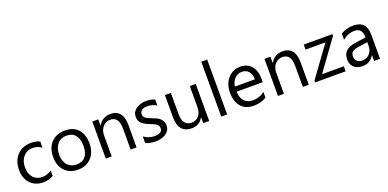

<svg xmlns="http://www.w3.org/2000/svg" viewBox="-7 -1580 4909 2432"><g transform="rotate(-20 2448.0 -364.0)"><path d="M422 -23Q364 12 285 12Q178 12 112 -57Q47 -127 47 -238Q47 -361 117 -437Q188 -512 307 -512Q374 -512 423 -487V-405Q367 -444 304 -444Q227 -444 178 -389Q129 -334 129 -245Q129 -157 175 -106Q221 -56 299 -56Q364 -56 422 -99Z M752 12Q642 12 575 -58Q509 -128 509 -244Q509 -370 578 -441Q648 -512 764 -512Q877 -512 939 -443Q1001 -374 1001 -252Q1001 -132 933 -60Q866 12 752 12ZM758 -444Q681 -444 636 -391Q591 -339 591 -247Q591 -158 636 -107Q683 -56 758 -56Q837 -56 878 -105.5Q919 -155 919 -249Q919 -343 878 -393.5Q837 -444 758 -444Z M1544 0H1464V-285Q1464 -444 1348 -444Q1288 -444 1249 -399Q1209 -354 1209 -285V0H1129V-500H1209V-417H1211Q1268 -512 1375 -512Q1458 -512 1501 -459Q1544 -406 1544 -306Z M1665 -18V-104Q1730 -56 1809 -56Q1914 -56 1914 -126Q1914 -146 1905 -160Q1896 -174 1880.5 -184.5Q1865 -195 1844 -203.5Q1823 -212 1800 -222Q1767 -235 1742 -248.5Q1717 -262 1700 -278.5Q1683 -295 1674.5 -316.5Q1666 -338 1666 -367Q1666 -402 1682 -429.5Q1698 -457 1725 -475Q1752 -493 1786.5 -502.5Q1821 -512 1857 -512Q1922 -512 1973 -489V-408Q1918 -444 1846 -444Q1824 -444 1806 -439Q1788 -434 1775 -425Q1762 -416 1755 -403Q1748 -390 1748 -374Q1748 -354 1755 -341Q1762 -328 1775.5 -318Q1789 -308 1808.5 -299.5Q1828 -291 1853 -281Q1886 -269 1912.5 -256Q1939 -243 1957.5 -225.5Q1976 -208 1986 -186Q1996 -164 1996 -134Q1996 -97 1980 -69.5Q1964 -42 1936.5 -24Q1909 -6 1873.5 3Q1838 12 1799 12Q1721 12 1665 -18Z M2523 0H2443V-79H2441Q2392 12 2287 12Q2108 12 2108 -201V-500H2188V-214Q2188 -56 2309 -56Q2368 -56 2405 -99Q2443 -143 2443 -212V-500H2523Z M2765 0H2685V-740H2765Z M3329 -230H2976Q2978 -146 3020.5 -101Q3063 -56 3139 -56Q3223 -56 3294 -111V-36Q3227 12 3120 12Q3014 12 2953 -56Q2893 -125 2893 -248Q2893 -365 2959 -438Q3025 -512 3123 -512Q3221 -512 3275 -448Q3329 -384 3329 -272ZM3247 -298Q3246 -368 3213 -406Q3180 -444 3122 -444Q3065 -444 3026 -403Q2987 -363 2977 -298Z M3865 0H3785V-285Q3785 -444 3669 -444Q3609 -444 3570 -399Q3530 -354 3530 -285V0H3450V-500H3530V-417H3532Q3589 -512 3696 -512Q3779 -512 3822 -459Q3865 -406 3865 -306Z M4365 -477 4069 -68H4362V0H3951V-25L4247 -432H3979V-500H4365Z M4826 0H4746V-78H4744Q4692 12 4590 12Q4514 12 4473 -27Q4431 -67 4431 -133Q4431 -273 4596 -296L4746 -317Q4746 -444 4643 -444Q4554 -444 4480 -383V-465Q4554 -512 4650 -512Q4826 -512 4826 -325ZM4746 -253 4625 -236Q4571 -229 4541 -209Q4513 -189 4513 -139Q4513 -121 4520 -105.5Q4527 -90 4539.5 -79Q4552 -68 4569.5 -62Q4587 -56 4609 -56Q4668 -56 4707 -98Q4746 -140 4746 -203Z"/></g></svg>

Font: A Tai Tham KH New
Style: Regular
Weight: 400
Designer: Sangdang Kengtung
Foundry: Sangdang Kengtung
Version: Version 1.002